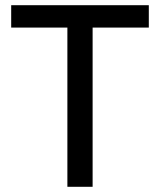

<svg xmlns="http://www.w3.org/2000/svg" viewBox="-20 -718 615 738"><path d="M336 -612V0H239V-612H23V-698H552V-612Z"/></svg>

Font: IBM Plex Sans KR Text
Style: Regular
Weight: 450
Designer: Mike Abbink; Paul van der Laan; Pieter van Rosmalen; Wujin Sim; Chorong Kim; Dohee Lee;
Foundry: Sandoll Inc.
Version: Version 1.001